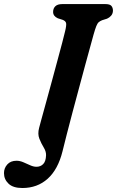

<svg xmlns="http://www.w3.org/2000/svg" viewBox="-106 -720 574 940"><path d="M352 -550.5Q347.5 -534 336.8 -495Q326 -456 311.5 -402.8Q297 -349.5 281 -289.5Q265 -229.5 249.2 -170.8Q233.5 -112 220.8 -62Q208 -12 200 21Q178 109.5 127.5 155Q77 200.5 3.5 200.5Q-42 200.5 -64.2 179.2Q-86.5 158 -86.5 127.5Q-86.5 103 -70.2 85Q-54 67 -25 67Q-9 67 8 74.2Q25 81.5 41.5 89Q58 96.5 72.5 96.5Q92.5 96.5 105.5 83.2Q118.5 70 119.5 40Q120 21.5 108 2Q96 -17.5 86.8 -40.8Q77.5 -64 85.5 -94Q88 -104 97.2 -137.5Q106.5 -171 119.5 -218.5Q132.5 -266 147 -319.2Q161.5 -372.5 175 -422.8Q188.5 -473 198.8 -511.8Q209 -550.5 213 -568Q220 -597 217.5 -607.2Q215 -617.5 200.5 -623L177 -630.5Q154 -641 154 -661.5Q154 -679 165 -689.5Q176 -700 199 -700H410Q432 -700 439.5 -691Q447 -682 447 -667.5Q446.5 -653 438 -643.2Q429.5 -633.5 418 -628.5L394 -621Q384 -617 377.5 -611.5Q371 -606 365.5 -592.2Q360 -578.5 352 -550.5Z"/></svg>

Font: Fraunces 72pt SuperSoft SemiBold
Style: Italic
Weight: 600
Italic angle: -16°
Version: Version 1.000;[b76b70a41]